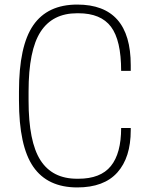

<svg xmlns="http://www.w3.org/2000/svg" viewBox="-20 -810 647 840"><path d="M105 -370Q105 -190 157 -109Q209 -28 317 -28H323Q420 -28 465 -83.5Q510 -139 510 -250H552V-240Q552 -121 493.5 -55.5Q435 10 318 10Q188 10 125.5 -80.5Q63 -171 63 -370V-410Q63 -609 125.5 -699.5Q188 -790 318 -790Q552 -790 552 -525V-500H510Q510 -634 465.5 -693Q421 -752 323 -752H317Q210 -752 157.5 -671Q105 -590 105 -410Z"/></svg>

Font: Cooper Hewitt
Style: Light
Weight: 703
Designer: Village Type and Design LLC
Foundry: Cooper Hewitt Smithsonian Design Museum
Version: 1.000